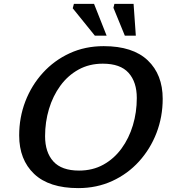

<svg xmlns="http://www.w3.org/2000/svg" viewBox="-20 -955 876 986"><path d="M815.5 -447.5Q815.5 -355 783.8 -272.5Q752 -190 694 -126Q636 -62 556.5 -25.5Q477 11 382 11Q232 11 155.2 -62Q78.5 -135 78.5 -259.5Q78.5 -352 110.2 -434.5Q142 -517 200.2 -581Q258.5 -645 337.8 -681.5Q417 -718 512.5 -718Q662 -718 738.8 -645Q815.5 -572 815.5 -447.5ZM211.5 -255.5Q211.5 -173 254 -126Q296.5 -79 386 -79Q456 -79 511 -109.5Q566 -140 604.2 -192.5Q642.5 -245 662.5 -311.8Q682.5 -378.5 682.5 -451.5Q682.5 -534 640.2 -581Q598 -628 508 -628Q438 -628 383 -597.5Q328 -567 289.8 -514.5Q251.5 -462 231.5 -395.2Q211.5 -328.5 211.5 -255.5ZM527.5 -772H467L353.5 -912.5L359.5 -935H463ZM677.5 -772H621L562.5 -915L567.5 -935H666Z"/></svg>

Font: Newsreader 6pt Medium
Style: Italic
Weight: 500
Italic angle: -17°
Designer: Hugues Gentile
Foundry: Production Type
Version: Version 1.003; ttfautohint (v1.8.3)